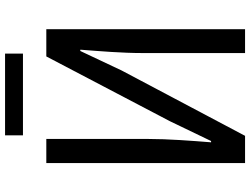

<svg xmlns="http://www.w3.org/2000/svg" viewBox="-132 -832 965 740"><g transform="rotate(-90 350.0 -462.5)"><path d="M198 -925V-856H513V-925ZM91 -766V0H196L448 -476L523 -635H528C522 -557 515 -474 515 -394V0H607V-766H502L252 -289L176 -131H171C177 -207 184 -295 184 -376V-766Z"/></g></svg>

Font: Kawkab Mono Light
Style: Bold
Weight: 400
Monospace: yes
Designer: Abdullah Arif
Foundry: Abdullah Arif
Version: Version 1.000;PS 000.500;hotconv 1.0.88;makeotf.lib2.5.64775